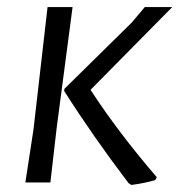

<svg xmlns="http://www.w3.org/2000/svg" viewBox="-20 -518 510 545"><path d="M141 -156 123 0H52L75 -150L115 -498H186ZM237 -263Q315 -143 425 -15L421 -7Q391 2 353 7L345 2Q244 -131 162 -260L163 -266L354 -454L391 -498H469Z"/></svg>

Font: Alegreya Sans SC
Style: Italic
Weight: 400
Italic angle: -7°
Designer: Juan Pablo del Peral
Foundry: Huerta Tipografica
Version: Version 2.008; ttfautohint (v1.6)